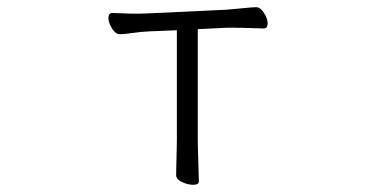

<svg xmlns="http://www.w3.org/2000/svg" viewBox="-20 -504 1040 533"><path d="M471 -420 396 -417Q372 -416 348 -412.5Q324 -409 313 -409Q301 -409 291 -425Q281 -441 281 -454Q281 -468 292 -468Q300 -468 320.5 -467Q341 -466 364 -466Q372 -466 380 -466.5Q388 -467 395 -467L608 -477Q633 -479 657 -481.5Q681 -484 691 -484Q703 -484 713 -468Q723 -452 723 -439Q723 -425 712 -425Q703 -425 677.5 -426Q652 -427 626 -427H609L529 -423V-115Q529 -109 529.5 -86Q530 -63 531 -38Q532 -13 532 0Q532 9 516 9Q502 9 485.5 1.5Q469 -6 469 -18Q469 -26 469.5 -46.5Q470 -67 470.5 -87.5Q471 -108 471 -115Z"/></svg>

Font: Moon Stars Kai HW Light
Style: Regular
Weight: 300
Designer: GuiWonder
Version: Version 1.101